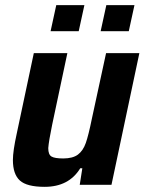

<svg xmlns="http://www.w3.org/2000/svg" viewBox="-20 -716 562 744"><path d="M30 -96Q30 -131 45 -199L111 -510H241L182 -232Q169 -169 167 -142Q167 -117 179.5 -109.5Q192 -102 225 -102Q262 -102 282 -117Q302 -132 312.5 -162Q323 -192 336 -256L391 -510H520L412 0H289L299 -64H291Q247 8 153 8Q84 8 57 -16.5Q30 -41 30 -96ZM176 -595 198 -696H307L285 -595ZM370 -595 392 -696H501L479 -595Z"/></svg>

Font: Saira Semi Condensed SemiBold
Style: Italic
Weight: 600
Width: 4
Italic angle: -12°
Designer: Hector Gatti with collaboration of the Omnibus-Type team
Foundry: Omnibus-Type
Version: Version 1.001; ttfautohint (v1.8)